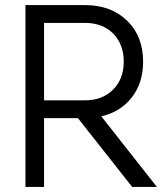

<svg xmlns="http://www.w3.org/2000/svg" viewBox="-20 -734 646 754"><path d="M80 0V-714H314Q416 -714 479 -653Q542 -592 542 -492Q542 -409 498 -352Q454 -295 378 -277L596 0H499L286 -270H153V0ZM153 -340H314Q382 -340 424 -382Q466 -424 466 -492Q466 -560 424.5 -602Q383 -644 314 -644H153Z"/></svg>

Font: Arcon
Style: Regular
Weight: 400
Designer: M. Zarth
Foundry: martin zarth - visuelle & digitale kommunikation
Version: Version 1.131;PS 001.131;hotconv 1.0.70;makeotf.lib2.5.58329